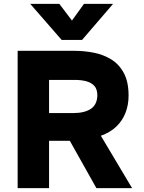

<svg xmlns="http://www.w3.org/2000/svg" viewBox="-20 -970 740 990"><path d="M71 0V-708H363Q413 -708 462.5 -698.5Q512 -689 553 -664Q594 -639 618.5 -593.5Q643 -548 643 -477Q643 -429 627 -388Q611 -347 579.5 -317Q548 -287 500 -270L661 0H477L340 -244H233V0ZM233 -387H358Q387 -387 409.5 -392.5Q432 -398 448 -408.5Q464 -419 472.5 -436Q481 -453 482 -477Q482 -510 466.5 -527Q451 -544 425 -551Q399 -558 365 -558H233ZM298 -764 136 -950H286L351 -864L413 -950H563L403 -764Z"/></svg>

Font: Onest ExtraBold
Style: Regular
Weight: 800
Designer: Dmitri Voloshin, Andrey Kudryavtsev
Foundry: Dmitri Voloshin, Andrey Kudryavtsev
Version: Version 1.000;gftools[0.9.33]